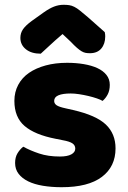

<svg xmlns="http://www.w3.org/2000/svg" viewBox="-20 -764 532 801"><path d="M462 -145Q462 -69 405 -26Q348 17 237 17Q195 17 159 11Q123 5 97.5 -7.5Q72 -20 57.5 -39Q43 -58 43 -84Q43 -108 53 -124.5Q63 -141 77 -152Q106 -136 143.5 -123.5Q181 -111 230 -111Q261 -111 277.5 -120Q294 -129 294 -144Q294 -158 282 -166Q270 -174 242 -179L212 -185Q125 -202 82.5 -238.5Q40 -275 40 -343Q40 -380 56 -410Q72 -440 101 -460Q130 -480 170.5 -491Q211 -502 260 -502Q297 -502 329.5 -496.5Q362 -491 386 -480Q410 -469 424 -451.5Q438 -434 438 -410Q438 -387 429.5 -370.5Q421 -354 408 -343Q400 -348 384 -353.5Q368 -359 349 -363.5Q330 -368 310.5 -371Q291 -374 275 -374Q242 -374 224 -366.5Q206 -359 206 -343Q206 -332 216 -325Q226 -318 254 -312L285 -305Q381 -283 421.5 -244.5Q462 -206 462 -145ZM241 -622Q207 -593 188 -575Q169 -557 150 -540Q111 -540 88 -558.5Q65 -577 65 -606Q65 -626 76 -642Q87 -658 113 -677L162 -712Q186 -729 205.5 -736.5Q225 -744 245 -744Q258 -744 268.5 -742.5Q279 -741 290 -735.5Q301 -730 314 -719.5Q327 -709 347 -692L417 -630Q418 -625 418.5 -621Q419 -617 419 -612Q419 -581 402.5 -561.5Q386 -542 355 -542Q345 -542 337 -543.5Q329 -545 320.5 -550Q312 -555 301 -564.5Q290 -574 275 -590Z"/></svg>

Font: Baloo Bhai
Style: Regular
Weight: 400
Designer: Supriya Tembe, Noopur Datye and Ek Type
Foundry: Ek Type
Version: Version 1.443;PS 1.000;hotconv 16.6.51;makeotf.lib2.5.65220;